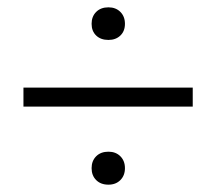

<svg xmlns="http://www.w3.org/2000/svg" viewBox="-20 -495 590 524"><path d="M44 -256H506V-204H44ZM276 -81Q296 -81 308.5 -68.5Q321 -56 321 -36Q321 -16 308.5 -3.5Q296 9 276 9Q255 9 242.5 -3.5Q230 -16 230 -36Q230 -56 242.5 -68.5Q255 -81 276 -81ZM276 -475Q296 -475 308.5 -462.5Q321 -450 321 -430Q321 -410 308.5 -398Q296 -386 276 -386Q255 -386 242.5 -398Q230 -410 230 -430Q230 -450 242.5 -462.5Q255 -475 276 -475Z"/></svg>

Font: QiushuiShotai Bright
Style: Regular
Weight: 400
Designer: Christian Thalmann (Catharsis Fonts)
Version: Version 1.250;